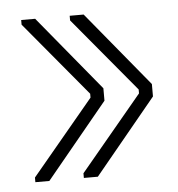

<svg xmlns="http://www.w3.org/2000/svg" viewBox="-39 -596 456 493"><g transform="rotate(-5 189.0 -350.0)"><path d="M194 -559 353 -366V-334L194 -141H158V-153L318 -345V-355L158 -547V-559ZM69 -559 228 -366V-334L69 -141H33V-153L193 -345V-355L33 -547V-559Z"/></g></svg>

Font: Phudu Light SemiBold
Style: Regular
Weight: 600
Version: Version 1.005;gftools[0.9.23]